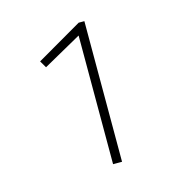

<svg xmlns="http://www.w3.org/2000/svg" viewBox="-64 -832 410 455"><g transform="rotate(-15 140.5 -604.5)"><path d="M160 -432V-751H166L66 -695L56 -712L168 -777H182V-432H171Q169 -432 166 -432Q163 -432 160 -432Z"/></g></svg>

Font: Lexend Exa Thin
Style: Regular
Weight: 250
Designer: Bonnie Shaver-Troup, Thomas Jockin
Foundry: Lexend
Version: Version 1.007